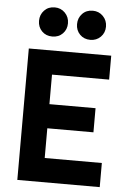

<svg xmlns="http://www.w3.org/2000/svg" viewBox="-60 -948 661 991"><g transform="rotate(5 270.5 -452.0)"><path d="M160 -279V-404H438V-279ZM157 -557 199 -607V-79L152 -125H495V0H68V-681H495V-557ZM108 -828Q108 -860 129 -882Q150 -904 183 -904Q215 -904 236.5 -882Q258 -860 258 -828Q258 -796 237 -774.5Q216 -753 183 -753Q150 -753 129 -774.5Q108 -796 108 -828ZM305 -828Q305 -860 326 -882Q347 -904 380 -904Q412 -904 433.5 -882Q455 -860 455 -828Q455 -796 433.5 -774.5Q412 -753 380 -753Q347 -753 326 -774.5Q305 -796 305 -828Z"/></g></svg>

Font: Gabarito SemiBold
Style: Regular
Weight: 600
Designer: Leandro Assis / Alvaro Franca / Felipe Casaprima
Foundry: Naipe Foundry
Version: Version 1.000